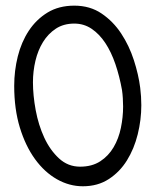

<svg xmlns="http://www.w3.org/2000/svg" viewBox="-20 -646 542 680"><path d="M412.1 -327.1Q403.3 -376 388.7 -418.9Q374 -461.9 353 -493.7Q332 -525.4 304.7 -543.9Q277.3 -562.5 243.2 -562.5Q205.1 -562.5 177.7 -544.4Q150.4 -526.4 132.3 -497.1Q114.3 -467.8 105.5 -430.7Q96.7 -393.6 96.7 -354.5Q96.7 -308.6 106.4 -255.9Q116.2 -203.1 136.7 -158.7Q157.2 -114.3 189 -85Q220.7 -55.7 263.7 -55.7Q305.7 -55.7 335 -74.7Q364.3 -93.8 382.3 -124.5Q400.4 -155.3 408.2 -193.4Q416 -231.4 416 -268.6Q416 -283.2 415 -298.3Q414.1 -313.5 412.1 -327.1ZM476.6 -335Q478.5 -319.3 479.5 -304.2Q480.5 -289.1 480.5 -273.4Q480.5 -221.7 467.8 -170.4Q455.1 -119.1 429.7 -78.1Q404.3 -37.1 365.2 -11.7Q326.2 13.7 273.4 13.7Q225.6 13.7 181.6 -11.2Q137.7 -36.1 104 -82.5Q70.3 -128.9 50.3 -194.3Q30.3 -259.8 30.3 -341.8Q30.3 -395.5 43 -446.3Q55.7 -497.1 82 -537.1Q108.4 -577.1 148.4 -601.6Q188.5 -626 243.2 -626Q298.8 -626 339.8 -598.1Q380.9 -570.3 409.2 -527.3Q437.5 -484.4 454.1 -433.1Q470.7 -381.8 476.6 -335Z"/></svg>

Font: Poor Story
Style: Regular
Weight: 400
Designer: YoonDesign Inc.
Foundry: YoonDesign Inc.
Version: Version 3.00